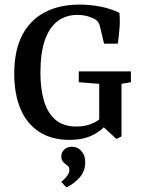

<svg xmlns="http://www.w3.org/2000/svg" viewBox="-20 -600 619 836"><path d="M282 9Q204 9 150 -26.5Q96 -62 69 -126.5Q42 -191 42 -279Q42 -380 76.5 -446.5Q111 -513 175 -546.5Q239 -580 326 -580Q373 -580 418.5 -571Q464 -562 500 -544Q503 -511 500.5 -477.5Q498 -444 493 -410H433L415 -486Q412 -497 408 -503Q404 -509 397 -514Q383 -523 362.5 -529Q342 -535 316 -535Q267 -535 231 -508Q195 -481 175.5 -425.5Q156 -370 156 -283Q156 -214 171.5 -161Q187 -108 221.5 -78.5Q256 -49 313 -49Q355 -49 389 -65.5Q423 -82 444 -117L459 -79Q434 -39 390 -15Q346 9 282 9ZM487 5 427 -50H412V-235L323 -242V-289H550V-242L509 -235V-6ZM351 108Q351 145 327 172.5Q303 200 269 216L247 192Q260 181 271 167.5Q282 154 282 141Q282 128 276.5 123.5Q271 119 266 115Q259 110 253 102.5Q247 95 247 81Q247 63 260 51Q273 39 293 39Q318 39 335 58.5Q352 78 351 108Z"/></svg>

Font: Yrsa Medium
Style: Regular
Weight: 500
Designer: Anna Giedrys (Yrsa+Rasa design), David Brezina (Yrsa art-direction, Rasa art-direction, design)
Foundry: Rosetta Type Foundry
Version: Version 2.004